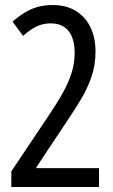

<svg xmlns="http://www.w3.org/2000/svg" viewBox="-20 -744 451 764"><path d="M25 -62 175 -286Q208 -335 231 -376.5Q254 -418 265.5 -456Q277 -494 277 -532Q277 -591 252.5 -621Q228 -651 182 -651Q151 -651 125 -638.5Q99 -626 72 -601L30 -658Q58 -682 83 -696.5Q108 -711 134 -717.5Q160 -724 189 -724Q243 -724 281 -701Q319 -678 339.5 -636.5Q360 -595 360 -539Q360 -485 344 -438.5Q328 -392 302 -348.5Q276 -305 246 -261L125 -79V-75H374V0H25Z"/></svg>

Font: Noto Sans Devanagari ExtraCondensed
Style: Regular
Weight: 400
Width: 2
Designer: Jelle Bosma - Monotype Design Team
Foundry: Monotype Imaging Inc.
Version: Version 2.006